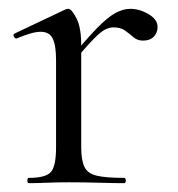

<svg xmlns="http://www.w3.org/2000/svg" viewBox="-20 -415 404 435"><path d="M143 -271 139 -282Q176 -327 200 -351.5Q224 -376 241.5 -385.5Q259 -395 275 -395Q296 -395 316.5 -383Q337 -371 337 -354Q337 -341 328.5 -332Q320 -323 304 -323Q291 -323 282 -331Q273 -339 263 -346Q253 -353 237 -353Q228 -353 218 -348Q208 -343 191 -325.5Q174 -308 143 -271ZM45 0Q42 0 42 -6Q42 -12 45 -12Q84 -12 95.5 -25.5Q107 -39 107 -81V-279Q107 -312 99.5 -327.5Q92 -343 72 -343Q62 -343 48.5 -339Q35 -335 18 -328Q14 -327 11.5 -332Q9 -337 13 -339L129 -394Q132 -395 135 -395Q142 -395 153 -374Q164 -353 164 -313V-81Q164 -53 171 -37.5Q178 -22 199 -17Q220 -12 261 -12Q265 -12 265 -6Q265 0 261 0Q237 0 204.5 -1Q172 -2 136 -2Q110 -2 86 -1Q62 0 45 0Z"/></svg>

Font: Cormorant Light
Style: Regular
Weight: 400
Version: Version 4.000